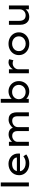

<svg xmlns="http://www.w3.org/2000/svg" viewBox="2111 -2891 790 5052"><g transform="rotate(-90 2506.0 -365.0)"><path d="M128 0V-740H231V0Z M731 10Q641 10 571 -24.5Q501 -59 461.5 -119Q422 -179 422 -257Q422 -321 445 -372Q468 -423 508.5 -460Q549 -497 604 -517Q659 -537 722 -537Q779 -537 828.5 -518Q878 -499 915 -465Q952 -431 972.5 -384.5Q993 -338 992 -282L991 -234H506L483 -316H902L887 -303V-327Q883 -360 859 -386Q835 -412 799 -427Q763 -442 722 -442Q662 -442 617.5 -423Q573 -404 548.5 -364.5Q524 -325 524 -264Q524 -209 552 -169Q580 -129 630 -107Q680 -85 745 -85Q801 -85 842 -101Q883 -117 920 -145L969 -70Q943 -48 904 -29.5Q865 -11 820.5 -0.5Q776 10 731 10Z M1196 0V-525H1300V-397L1273 -393Q1281 -417 1301 -442Q1321 -467 1351 -487.5Q1381 -508 1417.5 -521Q1454 -534 1496 -534Q1545 -534 1584 -518Q1623 -502 1647.5 -469Q1672 -436 1680 -387L1656 -393L1663 -410Q1675 -431 1696.5 -452.5Q1718 -474 1747.5 -492.5Q1777 -511 1811 -522.5Q1845 -534 1881 -534Q1951 -534 1994 -507Q2037 -480 2057 -430Q2077 -380 2077 -311V0H1973V-301Q1973 -346 1960.5 -376.5Q1948 -407 1922 -423Q1896 -439 1854 -439Q1819 -439 1788.5 -427.5Q1758 -416 1735 -395.5Q1712 -375 1699.5 -348Q1687 -321 1687 -290V0H1583V-303Q1583 -345 1569 -375.5Q1555 -406 1527 -422.5Q1499 -439 1456 -439Q1422 -439 1394 -427Q1366 -415 1344.5 -395Q1323 -375 1311.5 -350.5Q1300 -326 1300 -300V0Z M2624 10Q2583 10 2544.5 -2Q2506 -14 2475 -33.5Q2444 -53 2423.5 -76.5Q2403 -100 2397 -121L2431 -131V-3H2328V-740H2431V-405L2407 -410Q2413 -432 2432 -454Q2451 -476 2481 -494.5Q2511 -513 2548 -524.5Q2585 -536 2625 -536Q2703 -536 2764.5 -501Q2826 -466 2862 -404.5Q2898 -343 2898 -264Q2898 -185 2862.5 -123Q2827 -61 2765 -25.5Q2703 10 2624 10ZM2611 -85Q2666 -85 2708 -108.5Q2750 -132 2774.5 -172.5Q2799 -213 2799 -264Q2799 -315 2775 -355.5Q2751 -396 2708.5 -419Q2666 -442 2611 -442Q2556 -442 2513.5 -419Q2471 -396 2446.5 -355.5Q2422 -315 2422 -264Q2422 -213 2446.5 -172.5Q2471 -132 2513.5 -108.5Q2556 -85 2611 -85Z M3105 0V-525H3209V-350L3191 -376Q3204 -420 3235 -456.5Q3266 -493 3306 -514.5Q3346 -536 3389 -536Q3414 -536 3437.5 -531Q3461 -526 3474 -518L3447 -408Q3431 -417 3409.5 -422Q3388 -427 3368 -427Q3334 -427 3305 -414.5Q3276 -402 3254.5 -381Q3233 -360 3221 -333.5Q3209 -307 3209 -278V0Z M3882 10Q3795 10 3727.5 -25.5Q3660 -61 3621 -122.5Q3582 -184 3582 -263Q3582 -342 3621 -403.5Q3660 -465 3727.5 -500.5Q3795 -536 3882 -536Q3968 -536 4035.5 -500.5Q4103 -465 4142 -403.5Q4181 -342 4181 -263Q4181 -184 4142 -122.5Q4103 -61 4035.5 -25.5Q3968 10 3882 10ZM3882 -84Q3937 -84 3981.5 -107.5Q4026 -131 4051.5 -171.5Q4077 -212 4076 -263Q4077 -315 4051.5 -355.5Q4026 -396 3981.5 -419Q3937 -442 3882 -442Q3827 -442 3782 -418.5Q3737 -395 3711.5 -355Q3686 -315 3687 -263Q3686 -212 3711.5 -171.5Q3737 -131 3782 -107.5Q3827 -84 3882 -84Z M4584 10Q4523 10 4477 -18.5Q4431 -47 4405.5 -99.5Q4380 -152 4380 -225V-525H4483V-257Q4483 -202 4499 -163.5Q4515 -125 4547 -105Q4579 -85 4626 -85Q4660 -85 4689 -96Q4718 -107 4739.5 -127Q4761 -147 4773.5 -175Q4786 -203 4786 -237V-525H4889V0H4786V-110L4804 -122Q4792 -88 4761 -57.5Q4730 -27 4685 -8.5Q4640 10 4584 10Z"/></g></svg>

Font: Lexend Exa
Style: Regular
Weight: 400
Designer: Bonnie Shaver-Troup, Thomas Jockin
Foundry: Lexend
Version: Version 1.007